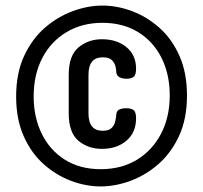

<svg xmlns="http://www.w3.org/2000/svg" viewBox="-20 -705 730 690"><path d="M342 -35Q289 -35 235.5 -55Q182 -75 137 -115Q92 -155 65 -216Q38 -277 38 -358Q38 -442 66.5 -503.5Q95 -565 141 -605Q187 -645 241.5 -665Q296 -685 348 -685Q401 -685 454.5 -665Q508 -645 553 -605Q598 -565 625 -504Q652 -443 652 -362Q652 -278 623.5 -216.5Q595 -155 549 -115Q503 -75 448.5 -55Q394 -35 342 -35ZM342 -97Q416 -97 471.5 -130.5Q527 -164 558.5 -224Q590 -284 590 -362Q590 -438 560.5 -497Q531 -556 476.5 -589.5Q422 -623 348 -623Q275 -623 219 -589.5Q163 -556 132 -496.5Q101 -437 101 -358Q101 -283 130.5 -223.5Q160 -164 214 -130.5Q268 -97 342 -97ZM346 -170Q297 -170 262 -199Q227 -228 227 -298V-436Q227 -506 262.5 -535Q298 -564 346 -564Q400 -564 434.5 -535.5Q469 -507 469 -458Q469 -436 460.5 -429Q452 -422 434 -422Q420 -422 409.5 -427.5Q399 -433 398 -445Q398 -454 395 -466.5Q392 -479 382 -489Q372 -499 349 -499Q298 -499 298 -436V-298Q298 -235 349 -235Q371 -235 381 -245Q391 -255 394 -268.5Q397 -282 398 -294Q399 -307 409 -311.5Q419 -316 434 -316Q452 -316 460.5 -309Q469 -302 469 -280Q469 -229 434.5 -199.5Q400 -170 346 -170Z"/></svg>

Font: Dosis
Style: Bold
Weight: 700
Designer: EdgarTolentino, PabloImpallari, IginoMarini
Foundry: EdgarTolentino, PabloImpallari, IginoMarini
Version: Version 3.001; ttfautohint (v1.8.2)